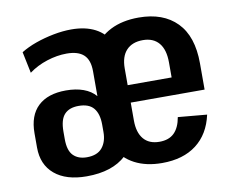

<svg xmlns="http://www.w3.org/2000/svg" viewBox="-66 -634 888 727"><g transform="rotate(-10 378.0 -270.0)"><path d="M212 9Q133 9 89 -28Q45 -65 45 -131V-186Q45 -254 82.5 -289.5Q120 -325 190 -325Q228 -325 257 -314.5Q286 -304 304 -283V-379Q304 -422 282.5 -442Q261 -462 217 -462Q180 -462 141 -449.5Q102 -437 71 -414L54 -496Q80 -512 112.5 -523.5Q145 -535 181 -542Q217 -549 250 -549Q304 -549 341.5 -529.5Q379 -510 398.5 -471.5Q418 -433 418 -375V-185Q418 -91 364.5 -41Q311 9 212 9ZM225 -62Q265 -62 284 -85Q303 -108 303 -145V-174Q303 -215 285 -237Q267 -259 227 -259Q191 -259 172.5 -239Q154 -219 154 -173V-144Q154 -100 173 -81Q192 -62 225 -62ZM502 9Q441 9 397 -14Q353 -37 329.5 -80.5Q306 -124 306 -185V-355Q306 -417 330.5 -460Q355 -503 400.5 -526Q446 -549 509 -549Q603 -549 655.5 -495.5Q708 -442 708 -338V-237H403V-304H614L593 -270V-362Q593 -411 571.5 -436.5Q550 -462 510 -462Q469 -462 446.5 -438Q424 -414 424 -368V-168Q424 -122 445 -97Q466 -72 506 -72Q542 -72 562.5 -92Q583 -112 590 -152L701 -142Q685 -69 634 -30Q583 9 502 9Z"/></g></svg>

Font: Pathway Extreme Condensed SemiBold
Style: Regular
Weight: 600
Width: 3
Version: Version 1.001;gftools[0.9.26]